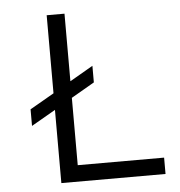

<svg xmlns="http://www.w3.org/2000/svg" viewBox="-50 -736 737 784"><g transform="rotate(-5 318.0 -344.0)"><path d="M170 0V-300L71 -243V-311L170 -368V-688H243V-411L338 -466V-398L243 -343V-67H597V0Z"/></g></svg>

Font: Outfit Light
Style: Regular
Weight: 300
Designer: Rodrigo Fuenzalida
Foundry: fragTYPE
Version: Version 1.100; ttfautohint (v1.8.4.7-5d5b)